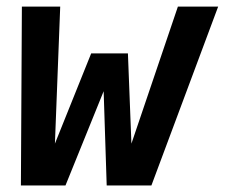

<svg xmlns="http://www.w3.org/2000/svg" viewBox="-20 -567 687 587"><path d="M46.9 -546.9H164.1L147.9 -127.9L258.8 -403.8H371.1L381.8 -127.9L523.9 -546.9H647L442.9 0H306.2L296.9 -288.1L180.2 0H43.9Z"/></svg>

Font: Hack
Style: Bold Italic
Weight: 700
Italic angle: -11°
Monospace: yes
Designer: Christopher Simpkins
Foundry: Christopher Simpkins
Version: Version 2.017; ttfautohint (v1.4.1) -l 4 -r 80 -G 350 -x 0 -